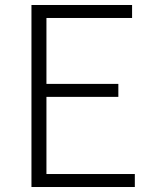

<svg xmlns="http://www.w3.org/2000/svg" viewBox="-20 -749 613 769"><path d="M106 0V-729H509V-677H166V-413H454V-361H166V-52H520V0Z"/></svg>

Font: Noto Sans KR Thin Light
Style: Regular
Weight: 300
Version: Version 2.004-H2;hotconv 1.0.118;makeotfexe 2.5.65603